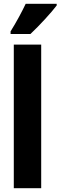

<svg xmlns="http://www.w3.org/2000/svg" viewBox="-20 -996 320 1016"><path d="M280 -967V-976H116C95 -932 69 -883 36 -830V-816H141C189 -861 253 -931 280 -967ZM198 0V-760H53V0Z"/></svg>

Font: Noto Sans Thai Looped ExtraCondensed ExtraBold
Style: Regular
Weight: 800
Width: 2
Designer: Sasikarn Vongin, Ben Mitchell
Foundry: The Fontpad Ltd
Version: Version 1.001